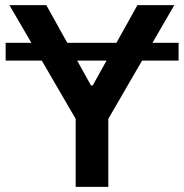

<svg xmlns="http://www.w3.org/2000/svg" viewBox="-20 -727 717 747"><path d="M674.8 -491.2H532.7L401.4 -264.6V0H274.4V-264.6L142.6 -491.2H2V-560.5H102.1L16.6 -707H160.2L241.7 -560.5H433.1L514.6 -707H658.2L573.2 -560.5H674.8ZM334 -394.5H340.8L394.5 -491.2H280.3Z"/></svg>

Font: Pretendard GOV SemiBold
Style: Regular
Weight: 600
Designer: Base glyphs from Inter by Rasmus Andersson; Hangeul glyphs from Noto Sans CJK(Source Han Sans) by Jang Soo-young and Kan
Foundry: Kil Hyung-jin
Version: Version 1.309